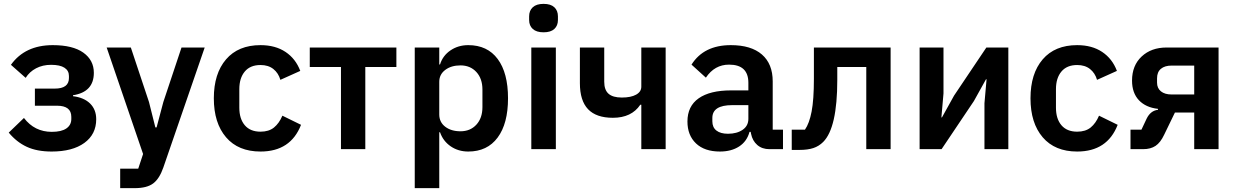

<svg xmlns="http://www.w3.org/2000/svg" viewBox="-20 -766 6352 986"><path d="M245.1 12.2Q169.9 12.2 117.7 -12Q65.4 -36.1 24.9 -85L103 -160.2Q157.2 -88.9 246.1 -88.9Q295.4 -88.9 320.8 -106.4Q346.2 -124 346.2 -154.8V-166Q346.2 -223.1 272.9 -223.1H159.2V-311H261.2Q334 -311 334 -365.2V-376Q334 -403.3 311 -418.2Q288.1 -433.1 242.2 -433.1Q199.2 -433.1 165.3 -415.3Q131.3 -397.5 111.8 -366.2L36.1 -433.1Q108.4 -534.2 251 -534.2Q354 -534.2 408 -495.6Q461.9 -457 461.9 -392.1Q461.9 -293.5 355 -276.9V-272Q411.6 -265.1 442.9 -234.1Q474.1 -203.1 474.1 -153.8Q474.1 -76.2 413.1 -32Q352.1 12.2 245.1 12.2Z M597.2 200.2V100.1H689.9L714.8 24.9L527.8 -522H651.9L745.1 -242.2L777.8 -111.8H784.2L818.8 -242.2L912.1 -522H1031.2L818.8 94.2Q798.8 151.9 766.6 176Q734.4 200.2 671.9 200.2Z M1317.9 12.2Q1203.6 12.2 1140.9 -61Q1078.1 -134.3 1078.1 -261.2Q1078.1 -388.2 1140.9 -461.2Q1203.6 -534.2 1317.9 -534.2Q1394 -534.2 1446.3 -499.3Q1498.5 -464.4 1522 -401.9L1419.9 -356Q1409.7 -391.1 1383.8 -411.6Q1357.9 -432.1 1317.9 -432.1Q1265.1 -432.1 1237.1 -398.7Q1209 -365.2 1209 -308.1V-212.9Q1209 -155.8 1237.1 -122.8Q1265.1 -89.8 1317.9 -89.8Q1360.8 -89.8 1387.2 -111.3Q1413.6 -132.8 1430.2 -171.9L1525.9 -125Q1472.7 12.2 1317.9 12.2Z M1731 0V-421.9H1570.8V-522H2015.6V-421.9H1856V0Z M2109.9 200.2V-522H2235.8V-435.1H2239.7Q2253.9 -480.5 2293.5 -507.3Q2333 -534.2 2384.8 -534.2Q2482.9 -534.2 2535.9 -462.9Q2588.9 -391.6 2588.9 -261.2Q2588.9 -131.3 2535.6 -59.6Q2482.4 12.2 2384.8 12.2Q2333.5 12.2 2294.4 -14.6Q2255.4 -41.5 2239.7 -86.9H2235.8V200.2ZM2344.7 -91.8Q2395 -91.8 2426.3 -125.7Q2457.5 -159.7 2457.5 -215.8V-306.2Q2457.5 -362.3 2426.3 -396.2Q2395 -430.2 2344.7 -430.2Q2297.4 -430.2 2266.6 -407Q2235.8 -383.8 2235.8 -346.2V-178.2Q2235.8 -138.7 2266.4 -115.2Q2296.9 -91.8 2344.7 -91.8Z M2697.3 -663.1V-682.1Q2697.3 -711.4 2716.1 -728.8Q2734.9 -746.1 2771.5 -746.1Q2808.1 -746.1 2826.7 -728.8Q2845.2 -711.4 2845.2 -682.1V-663.1Q2845.2 -634.3 2826.7 -617.2Q2808.1 -600.1 2771.5 -600.1Q2734.9 -600.1 2716.1 -617.2Q2697.3 -634.3 2697.3 -663.1ZM2708.5 0V-522H2834.5V0Z M3273.4 0V-228H3268.1Q3223.1 -161.1 3127.4 -161.1Q3042 -161.1 3000 -205.1Q2958 -249 2958 -338.9V-522H3083V-346.2Q3083 -304.2 3105 -284.7Q3127 -265.1 3173.3 -265.1Q3220.2 -265.1 3246.8 -280Q3273.4 -294.9 3273.4 -320.8V-522H3398.4V0Z M3677.2 12.2Q3598.1 12.2 3554.2 -29.5Q3510.3 -71.3 3510.3 -142.1Q3510.3 -220.7 3568.1 -261.2Q3626 -301.8 3734.4 -301.8H3823.2V-340.8Q3823.2 -434.1 3724.1 -434.1Q3649.9 -434.1 3605 -367.2L3531.2 -434.1Q3594.2 -534.2 3732.9 -534.2Q3837.4 -534.2 3892.8 -486.1Q3948.2 -438 3948.2 -348.1V-100.1H4001V0H3931.2Q3893.6 0 3868.9 -21.5Q3844.2 -43 3836.9 -79.1L3835 -88.9H3829.1Q3815.9 -40 3775.9 -13.9Q3735.8 12.2 3677.2 12.2ZM3718.3 -79.1Q3764.2 -79.1 3793.7 -99.4Q3823.2 -119.6 3823.2 -155.8V-226.1H3740.2Q3638.2 -226.1 3638.2 -160.2V-143.1Q3638.2 -111.8 3659.2 -95.5Q3680.2 -79.1 3718.3 -79.1Z M4045.9 3.9V-100.1H4113.8Q4136.2 -132.3 4147.9 -192.9Q4159.7 -253.4 4159.7 -361.8V-522H4553.7V0H4428.7V-421.9H4279.8V-356Q4279.8 -109.4 4207.5 -37.1Q4185.5 -15.1 4156.7 -5.6Q4127.9 3.9 4085.9 3.9Z M4702.6 0V-522H4825.2V-286.1L4814.5 -163.1H4817.4L4879.4 -274.9L5045.4 -522H5158.2V0H5035.6V-235.8L5046.4 -358.9H5043.5L4981.4 -247.1L4815.4 0Z M5511.7 12.2Q5397.5 12.2 5334.7 -61Q5272 -134.3 5272 -261.2Q5272 -388.2 5334.7 -461.2Q5397.5 -534.2 5511.7 -534.2Q5587.9 -534.2 5640.1 -499.3Q5692.4 -464.4 5715.8 -401.9L5613.8 -356Q5603.5 -391.1 5577.6 -411.6Q5551.8 -432.1 5511.7 -432.1Q5459 -432.1 5430.9 -398.7Q5402.8 -365.2 5402.8 -308.1V-212.9Q5402.8 -155.8 5430.9 -122.8Q5459 -89.8 5511.7 -89.8Q5554.7 -89.8 5581.1 -111.3Q5607.4 -132.8 5624 -171.9L5719.7 -125Q5666.5 12.2 5511.7 12.2Z M5785.6 0V-100.1H5841.8L5868.7 -157.2Q5888.7 -197.8 5926.8 -202.1V-207Q5864.3 -213.9 5828.9 -251.2Q5793.5 -288.6 5793.5 -352.1Q5793.5 -429.7 5842.8 -475.8Q5892.1 -522 5970.7 -522H6237.8V0H6112.8V-188H6013.7L5958.5 -74.2Q5939.5 -33.7 5914.1 -16.8Q5888.7 0 5850.6 0ZM5996.6 -280.8H6112.8V-429.2H5996.6Q5961.4 -429.2 5941.7 -412.6Q5921.9 -396 5921.9 -363.8V-341.8Q5921.9 -313 5941.9 -296.9Q5961.9 -280.8 5996.6 -280.8Z"/></svg>

Font: Anuphan SemiBold
Style: Bold
Weight: 600
Designer: Mike Abbink, Paul van der Laan, Pieter van Rosmalen, Mint Tantisuwanna
Foundry: Bold Monday; Cadson Demak
Version: Version 3.002;hotconv 1.0.109;makeotfexe 2.5.65596